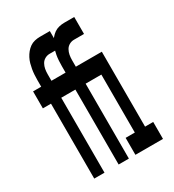

<svg xmlns="http://www.w3.org/2000/svg" viewBox="-178 -838 855 941"><g transform="rotate(-30 250.0 -367.5)"><path d="M77 0V-424H31V-520H77V-557Q77 -572 78 -587.5Q79 -603 81.5 -617.5Q84 -632 88 -646.5Q92 -661 99 -674.5Q106 -688 115.5 -699.5Q125 -711 137 -719.5Q149 -728 164 -731.5Q179 -735 193 -735H250V-639H193Q179 -639 166.5 -632Q154 -625 147 -612.5Q140 -600 137.5 -586Q135 -572 135 -557V-520H234V-424H135V0ZM215 0V-424H169V-520H215V-557Q215 -572 216 -587.5Q217 -603 219.5 -617.5Q222 -632 226 -646.5Q230 -661 237 -674.5Q244 -688 253.5 -699.5Q263 -711 275 -719.5Q287 -728 302 -731.5Q317 -735 331 -735H388V-639H331Q317 -639 304.5 -632Q292 -625 285 -612.5Q278 -600 275.5 -586Q273 -572 273 -557V-520H372V-424H273V0ZM310 0V-96H362V-424H316V-520H420V-96H466V0Z"/></g></svg>

Font: Iosevka Fixed
Style: Bold
Weight: 700
Monospace: yes
Designer: Belleve Invis
Foundry: Belleve Invis
Version: Version 32.3.0